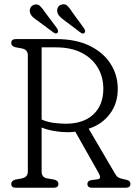

<svg xmlns="http://www.w3.org/2000/svg" viewBox="-20 -884 638 904"><path d="M534.5 -465.5Q534.5 -397 497.2 -347.5Q460 -298 397.5 -278L521.5 -66.5Q528.5 -54 536 -49.2Q543.5 -44.5 559 -41Q580 -37.5 587 -32.5Q594 -27.5 594 -18Q594 0 572 0H413.5Q391.5 0 391.5 -18Q391.5 -32.5 409.5 -36L441 -40Q458.5 -43 446 -66.5L334.5 -264Q317 -261.5 298.5 -261.5Q269 -261.5 236.2 -267Q203.5 -272.5 176 -283.5V-76Q176 -50 200 -44.5L234.5 -38.5Q255 -33.5 255 -18Q255 0 233 0H55Q33 0 33 -18Q33 -33.5 52.5 -38.5L83 -44Q111 -50 111 -76V-624Q111 -650 83 -656L52.5 -661.5Q33 -666.5 33 -682Q33 -700 55 -700H245.5Q336.5 -700 401.2 -668.8Q466 -637.5 500.2 -584.2Q534.5 -531 534.5 -465.5ZM176 -661V-321Q205.5 -308.5 237 -305Q268.5 -301.5 289.5 -301.5Q373 -301.5 419.8 -345.5Q466.5 -389.5 466.5 -466Q466.5 -522 440 -566.2Q413.5 -610.5 363.8 -635.8Q314 -661 243.5 -661ZM321.5 -825 375.5 -751Q384.5 -737.5 378.5 -730Q371.5 -721.5 359.5 -730.5L284.5 -787Q272 -796 263 -804.8Q254 -813.5 250.5 -824.5Q247 -838 252.5 -848.5Q258 -859 269.5 -862.5Q286 -867.5 297.5 -856.5Q309 -845.5 321.5 -825ZM193 -825 248 -751.5Q256.5 -738 251.5 -730Q244 -722.5 232 -731L157 -786.5Q144.5 -795 135.2 -803.2Q126 -811.5 122 -822.5Q117.5 -836 123.2 -847Q129 -858 140 -861.5Q156.5 -867 168.2 -856Q180 -845 193 -825Z"/></svg>

Font: Fraunces 144pt SuperSoft Light
Style: Regular
Weight: 300
Version: Version 1.000;[0bf87f6ff]